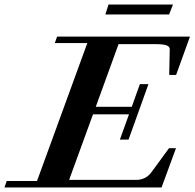

<svg xmlns="http://www.w3.org/2000/svg" viewBox="-68 -824 855 844"><path d="M395 -760.3 409.2 -804.2H692.4L675.3 -760.3ZM-48.3 0 -38.6 -28.3H94.7L315.9 -634.8H172.9L183.1 -663.1H767.1L706.1 -494.6H675.8L678.2 -606.9Q678.7 -619.1 664.3 -624.5Q649.9 -629.9 617.7 -629.9H453.1L353 -354.5H511.2L546.9 -454.1H584.5L497.1 -210.4H459L499 -321.3H340.8L235.8 -33.2H530.3Q573.2 -33.2 598.1 -67.4L674.8 -172.4H705.6L642.1 0Z"/></svg>

Font: Elstob
Style: Bold Italic
Weight: 700
Italic angle: -20°
Designer: Peter S. Baker
Version: Version 1.015